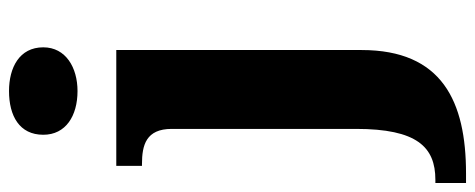

<svg xmlns="http://www.w3.org/2000/svg" viewBox="-357 -480 1054 426"><g transform="rotate(-90 170.0 -267.0)"><path d="M181 -622C233 -622 278 -648 278 -698C278 -751 233 -774 181 -774C126 -774 84 -751 84 -698C84 -648 126 -622 181 -622ZM-23 240H-2C158 240 272 187 272 8V-536H15V-479H19C61 -479 97 -470 97 -413V-4C97 131 57 172 -16 172H-23Z"/></g></svg>

Font: Noto Serif Gurmukhi ExtraBold
Style: Regular
Weight: 800
Designer: Vaibhav Singh and the Monotype Design Team
Foundry: Monotype Imaging Inc.
Version: Version 2.004